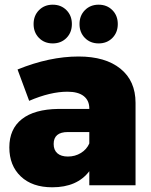

<svg xmlns="http://www.w3.org/2000/svg" viewBox="-20 -794 647 823"><path d="M264.9 -631.3Q241.7 -607.9 206.1 -607.9Q170.4 -607.9 147.2 -631.3Q124 -654.8 124 -690.9Q124 -727.1 147.2 -750.5Q170.4 -773.9 206.1 -773.9Q241.7 -773.9 264.9 -750.5Q288.1 -727.1 288.1 -690.9Q288.1 -654.8 264.9 -631.3ZM461.7 -631.3Q438.5 -607.9 402.8 -607.9Q367.2 -607.9 344 -631.3Q320.8 -654.8 320.8 -690.9Q320.8 -727.1 344 -750.5Q367.2 -773.9 402.8 -773.9Q438.5 -773.9 461.7 -750.5Q484.9 -727.1 484.9 -690.9Q484.9 -654.8 461.7 -631.3ZM316.9 -551.8Q431.6 -551.8 496.3 -499.5Q561 -447.3 561 -353V0H362.8V-60.1Q310.5 8.8 204.1 8.8Q118.2 8.8 69.1 -37.8Q20 -84.5 20 -162.1Q20 -241.2 73.7 -283.4Q127.4 -325.7 230 -327.1H362.8V-329.1Q362.8 -363.3 338.9 -382.1Q314.9 -400.9 269 -400.9Q195.8 -400.9 105 -361.8L55.2 -496.1Q191.9 -551.8 316.9 -551.8ZM271 -123Q301.8 -123 326.7 -138.2Q351.6 -153.3 362.8 -179.2V-228H271Q210 -228 210 -176.8Q210 -150.9 225.8 -137Q241.7 -123 271 -123Z"/></svg>

Font: Montserrat-Arabic ExtraBold
Style: Regular
Weight: 800
Designer: Mohamed Gaber
Foundry: Kief Type Foundry
Version: Version 5.008;PS 005.008;hotconv 1.0.88;makeotf.lib2.5.64775